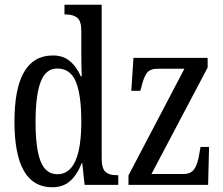

<svg xmlns="http://www.w3.org/2000/svg" viewBox="-20 -780 941 810"><path d="M41 -267Q41 -546 203 -546Q246 -546 274 -523Q302 -500 321 -458H325Q323 -489 323 -563V-650Q323 -691 306 -705Q289 -719 258 -719H252V-760H409V-111Q409 -70 424.5 -55.5Q440 -41 471 -41H479V0H337L327 -92H325Q305 -42 275.5 -16Q246 10 200 10Q41 10 41 -267ZM323 -267Q323 -380 300 -435.5Q277 -491 221 -491Q173 -491 151.5 -434.5Q130 -378 130 -266Q130 -153 151.5 -99Q173 -45 222 -45Q323 -45 323 -267ZM522 -40 758 -490H645Q613 -490 599.5 -472Q586 -454 576 -411L572 -397H534L543 -536H856V-495L619 -46H755Q785 -46 799.5 -66.5Q814 -87 821 -132L826 -160H862L858 0H522Z"/></svg>

Font: Noto Serif Cond
Style: Regular
Weight: 400
Width: 3
Designer: Monotype Design Team
Foundry: Monotype Imaging Inc.
Version: Version 1.001